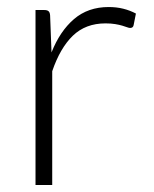

<svg xmlns="http://www.w3.org/2000/svg" viewBox="-20 -526 437 546"><path d="M81 0V-497.5H106Q114.5 -497.5 118.2 -494Q122 -490.5 122.5 -482L126.5 -377Q150.5 -437.5 190.5 -471.8Q230.5 -506 289 -506Q311.5 -506 330.5 -501.2Q349.5 -496.5 366.5 -487.5L360 -454.5Q358.5 -446.5 350 -446.5Q347 -446.5 341.5 -448.5Q336 -450.5 327.8 -453Q319.5 -455.5 307.5 -457.5Q295.5 -459.5 280 -459.5Q223.5 -459.5 187.2 -424.5Q151 -389.5 128.5 -323.5V0Z"/></svg>

Font: o
Style: Regular
Weight: 300
Designer: Lukasz Dziedzic
Foundry: Lukasz Dziedzic
Version: Version 1.104; Western+Polish opensource; ttfautohint (v1.8.